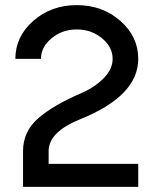

<svg xmlns="http://www.w3.org/2000/svg" viewBox="-20 -730 640 750"><path d="M170 -140V-90H520V0H70V-140Q70 -217 130 -268.5Q190 -320 295 -365Q349 -388 384.5 -424Q420 -460 420 -500Q420 -546 378.5 -580.5Q337 -615 280 -615Q223 -615 181.5 -580.5Q140 -546 140 -500H40Q40 -587 110 -648.5Q180 -710 280 -710Q380 -710 450 -648.5Q520 -587 520 -500Q520 -356 295 -265Q170 -215 170 -140Z"/></svg>

Font: Laverick
Style: Regular
Weight: 400
Designer: Daniel Pimley
Foundry: Daniel Pimley
Version: Version 1.000;PS 001.001;hotconv 1.0.56